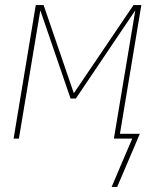

<svg xmlns="http://www.w3.org/2000/svg" viewBox="-20 -550 640 762"><path d="M445 192H423Q435 164 447 135.5Q459 107 471 79L505 0H432L517 -509L281 -159H260L140 -509L55 0H34L122 -530H153L273 -180L510 -530H541L456 -19H535Z"/></svg>

Font: Iosevka Curly ThExObl
Style: Regular
Weight: 100
Width: 7
Italic angle: -9°
Monospace: yes
Designer: Belleve Invis
Foundry: Belleve Invis
Version: Version 11.1.0; ttfautohint (v1.8.3)